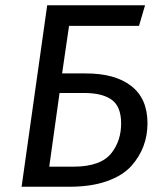

<svg xmlns="http://www.w3.org/2000/svg" viewBox="-20 -709 613 729"><path d="M258.8 -76.2Q364.7 -76.2 404.8 -129.9Q439.9 -175.8 439.9 -240.2Q439.9 -304.2 404.3 -330.1Q368.7 -356 298.8 -356H206.1L167 -76.2ZM304.2 -430.2Q416 -430.7 478 -382.8Q540 -335 540 -241.2Q540 -147.5 478.5 -78.6Q445.3 -42 385.7 -21Q326.2 0 244.1 0H62L159.2 -689H530.8L507.8 -610.8H242.2L215.8 -430.2Z"/></svg>

Font: FiraSans-Italic
Style: Italic
Weight: 400
Italic angle: -8°
Designer: Carrois Corporate & Edenspiekermann AG
Foundry: Carrois Corporate GbR & Edenspiekermann AG
Version: Version 3.106;PS 003.106;hotconv 1.0.70;makeotf.lib2.5.58329